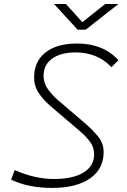

<svg xmlns="http://www.w3.org/2000/svg" viewBox="-20 -918 626 948"><path d="M237.3 9.8Q118.2 9.8 34.7 -31.2L52.7 -78.1Q152.3 -34.2 246.6 -34.2Q339.8 -34.2 392.3 -66.2Q444.8 -98.1 444.8 -155.8Q444.8 -189.9 425.5 -216.6Q406.2 -243.2 378.9 -266.6L225.6 -397.5Q192.9 -425.8 170.7 -459.5Q148.4 -493.2 148.4 -535.6Q148.4 -614.7 204.6 -658.9Q260.7 -703.1 360.8 -703.1Q489.7 -703.1 564.9 -620.6L530.3 -586.4Q492.2 -626 447.8 -642.6Q403.3 -659.2 355 -659.2Q279.8 -659.2 237.5 -628.7Q195.3 -598.1 195.3 -543.9Q195.3 -506.8 216.6 -477.5Q237.8 -448.2 268.1 -421.9L401.9 -307.6Q438.5 -275.9 465.1 -242.9Q491.7 -210 491.7 -167Q491.7 -83.5 424.3 -36.9Q356.9 9.8 237.3 9.8ZM363.3 -771.5 246.6 -898.4H305.2L386.7 -808.6L499.5 -898.4H564.9L403.3 -771.5Z"/></svg>

Font: Cascadia Mono ExtraLight
Style: Italic
Weight: 200
Italic angle: -10°
Monospace: yes
Designer: Aaron Bell
Foundry: Saja Typeworks
Version: Version 2404.023; ttfautohint (v1.8.4)